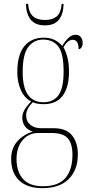

<svg xmlns="http://www.w3.org/2000/svg" viewBox="-20 -738 467 999"><path d="M201 241Q122 241 80 201Q38 161 38 89Q38 33 70.5 -3Q103 -39 151 -53Q121 -63 108.5 -82.5Q96 -102 96 -125Q96 -145 106.5 -164.5Q117 -184 142 -210Q106 -229 88 -270.5Q70 -312 70 -362Q70 -453 106.5 -497.5Q143 -542 209 -542Q267 -542 304 -499Q317 -522 334.5 -539.5Q352 -557 374 -557Q392 -557 401 -544.5Q410 -532 410 -516Q410 -499 403.5 -490.5Q397 -482 389 -482Q389 -531 358 -531Q333 -531 310 -492Q322 -472 330.5 -440.5Q339 -409 339 -363Q339 -285 306.5 -240.5Q274 -196 207 -196Q194 -196 178.5 -198Q163 -200 151 -206Q132 -187 124 -170.5Q116 -154 116 -138Q116 -107 137.5 -89Q159 -71 193 -71H258Q325 -71 355 -33.5Q385 4 385 66Q385 146 337.5 193.5Q290 241 201 241ZM206 -206Q258 -206 284.5 -243Q311 -280 311 -365Q311 -460 283.5 -496Q256 -532 204 -532Q157 -532 127.5 -494Q98 -456 98 -364Q98 -282 126 -244Q154 -206 206 -206ZM203 231Q284 231 320.5 188Q357 145 357 67Q357 10 333 -18Q309 -46 249 -46H178Q129 -46 97.5 -8.5Q66 29 66 89Q66 155 99.5 193Q133 231 203 231ZM214 -606Q164 -606 140 -635.5Q116 -665 115 -718H126Q130 -672 152 -653Q174 -634 214 -634Q253 -634 275 -652.5Q297 -671 301 -718H311Q310 -665 286.5 -635.5Q263 -606 214 -606Z"/></svg>

Font: Noto Serif Display Condensed Thin
Style: Regular
Weight: 100
Width: 3
Designer: Monotype Design Team
Foundry: Monotype Imaging Inc.
Version: Version 2.009